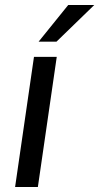

<svg xmlns="http://www.w3.org/2000/svg" viewBox="-20 -743 394 763"><path d="M40 0 115 -517H205.5L130.5 0ZM251 -723H354.5L204.5 -577.5H133.5Z"/></svg>

Font: Public Sans
Style: Italic
Weight: 400
Italic angle: -8°
Designer: The Public Sans project authors (U.S. Web Design System). Libre Franklin designed by Pablo Impallari and Rodrigo Fuenzal
Version: Version 1.008; ttfautohint (v1.8.1) -l 8 -r 50 -G 200 -x 14 